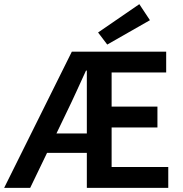

<svg xmlns="http://www.w3.org/2000/svg" viewBox="-24 -902 879 922"><path d="M297 -365C328 -428 358 -496 389 -563H393V-261H247ZM-4 0H121L202 -168H393V0H784V-100H512V-290H732V-390H512V-554H774V-654H321ZM491 -688 696 -805 645 -882 447 -746Z"/></svg>

Font: Source Sans Pro Semibold
Style: Regular
Weight: 600
Designer: Paul D. Hunt
Foundry: Adobe Systems Incorporated
Version: Version 3.006;hotconv 1.0.111;makeotfexe 2.5.65597